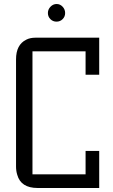

<svg xmlns="http://www.w3.org/2000/svg" viewBox="-20 -938 565 958"><path d="M407 -185H475V0H168Q84 0 66 -66Q60 -85 60 -107V-642Q60 -715 111 -740Q130 -750 158 -750H475V-565H407V-682H142V-68H407ZM262.5 -918Q280 -918 292.5 -904.5Q305 -891 305 -873Q305 -855 292.5 -842.5Q280 -830 262 -830Q244 -830 231.5 -842.5Q219 -855 219 -873Q219 -891 232 -904.5Q245 -918 262.5 -918Z"/></svg>

Font: Kelly Slab
Style: Regular
Weight: 400
Designer: Denis Masharov
Foundry: Denis Masharov
Version: Version 1.001